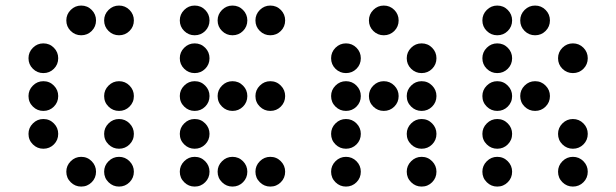

<svg xmlns="http://www.w3.org/2000/svg" viewBox="-20 -689 2228 694"><path d="M327.1 -615.2Q327.1 -592.8 311.5 -577.1Q295.9 -561.5 273.4 -561.5Q251.5 -561.5 235.6 -577.1Q219.7 -592.8 219.7 -615.2Q219.7 -637.2 235.6 -653.1Q251.5 -668.9 273.4 -668.9Q295.9 -668.9 311.5 -653.1Q327.1 -637.2 327.1 -615.2ZM463.9 -615.2Q463.9 -592.8 448.2 -577.1Q432.6 -561.5 410.2 -561.5Q388.2 -561.5 372.3 -577.1Q356.4 -592.8 356.4 -615.2Q356.4 -637.2 372.3 -653.1Q388.2 -668.9 410.2 -668.9Q432.6 -668.9 448.2 -653.1Q463.9 -637.2 463.9 -615.2ZM190.4 -478.5Q190.4 -456.1 174.8 -440.4Q159.2 -424.8 136.7 -424.8Q114.7 -424.8 98.9 -440.4Q83 -456.1 83 -478.5Q83 -500.5 98.9 -516.4Q114.7 -532.2 136.7 -532.2Q159.2 -532.2 174.8 -516.4Q190.4 -500.5 190.4 -478.5ZM190.4 -341.8Q190.4 -319.3 174.8 -303.7Q159.2 -288.1 136.7 -288.1Q114.7 -288.1 98.9 -303.7Q83 -319.3 83 -341.8Q83 -363.8 98.9 -379.6Q114.7 -395.5 136.7 -395.5Q159.2 -395.5 174.8 -379.6Q190.4 -363.8 190.4 -341.8ZM463.9 -341.8Q463.9 -319.3 448.2 -303.7Q432.6 -288.1 410.2 -288.1Q388.2 -288.1 372.3 -303.7Q356.4 -319.3 356.4 -341.8Q356.4 -363.8 372.3 -379.6Q388.2 -395.5 410.2 -395.5Q432.6 -395.5 448.2 -379.6Q463.9 -363.8 463.9 -341.8ZM190.4 -205.1Q190.4 -182.6 174.8 -167Q159.2 -151.4 136.7 -151.4Q114.7 -151.4 98.9 -167Q83 -182.6 83 -205.1Q83 -227.1 98.9 -242.9Q114.7 -258.8 136.7 -258.8Q159.2 -258.8 174.8 -242.9Q190.4 -227.1 190.4 -205.1ZM463.9 -205.1Q463.9 -182.6 448.2 -167Q432.6 -151.4 410.2 -151.4Q388.2 -151.4 372.3 -167Q356.4 -182.6 356.4 -205.1Q356.4 -227.1 372.3 -242.9Q388.2 -258.8 410.2 -258.8Q432.6 -258.8 448.2 -242.9Q463.9 -227.1 463.9 -205.1ZM327.1 -68.4Q327.1 -45.9 311.5 -30.3Q295.9 -14.6 273.4 -14.6Q251.5 -14.6 235.6 -30.3Q219.7 -45.9 219.7 -68.4Q219.7 -90.3 235.6 -106.2Q251.5 -122.1 273.4 -122.1Q295.9 -122.1 311.5 -106.2Q327.1 -90.3 327.1 -68.4ZM463.9 -68.4Q463.9 -45.9 448.2 -30.3Q432.6 -14.6 410.2 -14.6Q388.2 -14.6 372.3 -30.3Q356.4 -45.9 356.4 -68.4Q356.4 -90.3 372.3 -106.2Q388.2 -122.1 410.2 -122.1Q432.6 -122.1 448.2 -106.2Q463.9 -90.3 463.9 -68.4Z M737.3 -615.2Q737.3 -592.8 721.7 -577.1Q706.1 -561.5 683.6 -561.5Q661.6 -561.5 645.8 -577.1Q629.9 -592.8 629.9 -615.2Q629.9 -637.2 645.8 -653.1Q661.6 -668.9 683.6 -668.9Q706.1 -668.9 721.7 -653.1Q737.3 -637.2 737.3 -615.2ZM874 -615.2Q874 -592.8 858.4 -577.1Q842.8 -561.5 820.3 -561.5Q798.3 -561.5 782.5 -577.1Q766.6 -592.8 766.6 -615.2Q766.6 -637.2 782.5 -653.1Q798.3 -668.9 820.3 -668.9Q842.8 -668.9 858.4 -653.1Q874 -637.2 874 -615.2ZM1010.7 -615.2Q1010.7 -592.8 995.1 -577.1Q979.5 -561.5 957 -561.5Q935.1 -561.5 919.2 -577.1Q903.3 -592.8 903.3 -615.2Q903.3 -637.2 919.2 -653.1Q935.1 -668.9 957 -668.9Q979.5 -668.9 995.1 -653.1Q1010.7 -637.2 1010.7 -615.2ZM737.3 -478.5Q737.3 -456.1 721.7 -440.4Q706.1 -424.8 683.6 -424.8Q661.6 -424.8 645.8 -440.4Q629.9 -456.1 629.9 -478.5Q629.9 -500.5 645.8 -516.4Q661.6 -532.2 683.6 -532.2Q706.1 -532.2 721.7 -516.4Q737.3 -500.5 737.3 -478.5ZM737.3 -341.8Q737.3 -319.3 721.7 -303.7Q706.1 -288.1 683.6 -288.1Q661.6 -288.1 645.8 -303.7Q629.9 -319.3 629.9 -341.8Q629.9 -363.8 645.8 -379.6Q661.6 -395.5 683.6 -395.5Q706.1 -395.5 721.7 -379.6Q737.3 -363.8 737.3 -341.8ZM874 -341.8Q874 -319.3 858.4 -303.7Q842.8 -288.1 820.3 -288.1Q798.3 -288.1 782.5 -303.7Q766.6 -319.3 766.6 -341.8Q766.6 -363.8 782.5 -379.6Q798.3 -395.5 820.3 -395.5Q842.8 -395.5 858.4 -379.6Q874 -363.8 874 -341.8ZM1010.7 -341.8Q1010.7 -319.3 995.1 -303.7Q979.5 -288.1 957 -288.1Q935.1 -288.1 919.2 -303.7Q903.3 -319.3 903.3 -341.8Q903.3 -363.8 919.2 -379.6Q935.1 -395.5 957 -395.5Q979.5 -395.5 995.1 -379.6Q1010.7 -363.8 1010.7 -341.8ZM737.3 -205.1Q737.3 -182.6 721.7 -167Q706.1 -151.4 683.6 -151.4Q661.6 -151.4 645.8 -167Q629.9 -182.6 629.9 -205.1Q629.9 -227.1 645.8 -242.9Q661.6 -258.8 683.6 -258.8Q706.1 -258.8 721.7 -242.9Q737.3 -227.1 737.3 -205.1ZM737.3 -68.4Q737.3 -45.9 721.7 -30.3Q706.1 -14.6 683.6 -14.6Q661.6 -14.6 645.8 -30.3Q629.9 -45.9 629.9 -68.4Q629.9 -90.3 645.8 -106.2Q661.6 -122.1 683.6 -122.1Q706.1 -122.1 721.7 -106.2Q737.3 -90.3 737.3 -68.4ZM874 -68.4Q874 -45.9 858.4 -30.3Q842.8 -14.6 820.3 -14.6Q798.3 -14.6 782.5 -30.3Q766.6 -45.9 766.6 -68.4Q766.6 -90.3 782.5 -106.2Q798.3 -122.1 820.3 -122.1Q842.8 -122.1 858.4 -106.2Q874 -90.3 874 -68.4ZM1010.7 -68.4Q1010.7 -45.9 995.1 -30.3Q979.5 -14.6 957 -14.6Q935.1 -14.6 919.2 -30.3Q903.3 -45.9 903.3 -68.4Q903.3 -90.3 919.2 -106.2Q935.1 -122.1 957 -122.1Q979.5 -122.1 995.1 -106.2Q1010.7 -90.3 1010.7 -68.4Z M1420.9 -615.2Q1420.9 -592.8 1405.3 -577.1Q1389.6 -561.5 1367.2 -561.5Q1345.2 -561.5 1329.3 -577.1Q1313.5 -592.8 1313.5 -615.2Q1313.5 -637.2 1329.3 -653.1Q1345.2 -668.9 1367.2 -668.9Q1389.6 -668.9 1405.3 -653.1Q1420.9 -637.2 1420.9 -615.2ZM1284.2 -478.5Q1284.2 -456.1 1268.6 -440.4Q1252.9 -424.8 1230.5 -424.8Q1208.5 -424.8 1192.6 -440.4Q1176.8 -456.1 1176.8 -478.5Q1176.8 -500.5 1192.6 -516.4Q1208.5 -532.2 1230.5 -532.2Q1252.9 -532.2 1268.6 -516.4Q1284.2 -500.5 1284.2 -478.5ZM1557.6 -478.5Q1557.6 -456.1 1542 -440.4Q1526.4 -424.8 1503.9 -424.8Q1481.9 -424.8 1466.1 -440.4Q1450.2 -456.1 1450.2 -478.5Q1450.2 -500.5 1466.1 -516.4Q1481.9 -532.2 1503.9 -532.2Q1526.4 -532.2 1542 -516.4Q1557.6 -500.5 1557.6 -478.5ZM1284.2 -341.8Q1284.2 -319.3 1268.6 -303.7Q1252.9 -288.1 1230.5 -288.1Q1208.5 -288.1 1192.6 -303.7Q1176.8 -319.3 1176.8 -341.8Q1176.8 -363.8 1192.6 -379.6Q1208.5 -395.5 1230.5 -395.5Q1252.9 -395.5 1268.6 -379.6Q1284.2 -363.8 1284.2 -341.8ZM1420.9 -341.8Q1420.9 -319.3 1405.3 -303.7Q1389.6 -288.1 1367.2 -288.1Q1345.2 -288.1 1329.3 -303.7Q1313.5 -319.3 1313.5 -341.8Q1313.5 -363.8 1329.3 -379.6Q1345.2 -395.5 1367.2 -395.5Q1389.6 -395.5 1405.3 -379.6Q1420.9 -363.8 1420.9 -341.8ZM1557.6 -341.8Q1557.6 -319.3 1542 -303.7Q1526.4 -288.1 1503.9 -288.1Q1481.9 -288.1 1466.1 -303.7Q1450.2 -319.3 1450.2 -341.8Q1450.2 -363.8 1466.1 -379.6Q1481.9 -395.5 1503.9 -395.5Q1526.4 -395.5 1542 -379.6Q1557.6 -363.8 1557.6 -341.8ZM1284.2 -205.1Q1284.2 -182.6 1268.6 -167Q1252.9 -151.4 1230.5 -151.4Q1208.5 -151.4 1192.6 -167Q1176.8 -182.6 1176.8 -205.1Q1176.8 -227.1 1192.6 -242.9Q1208.5 -258.8 1230.5 -258.8Q1252.9 -258.8 1268.6 -242.9Q1284.2 -227.1 1284.2 -205.1ZM1557.6 -205.1Q1557.6 -182.6 1542 -167Q1526.4 -151.4 1503.9 -151.4Q1481.9 -151.4 1466.1 -167Q1450.2 -182.6 1450.2 -205.1Q1450.2 -227.1 1466.1 -242.9Q1481.9 -258.8 1503.9 -258.8Q1526.4 -258.8 1542 -242.9Q1557.6 -227.1 1557.6 -205.1ZM1284.2 -68.4Q1284.2 -45.9 1268.6 -30.3Q1252.9 -14.6 1230.5 -14.6Q1208.5 -14.6 1192.6 -30.3Q1176.8 -45.9 1176.8 -68.4Q1176.8 -90.3 1192.6 -106.2Q1208.5 -122.1 1230.5 -122.1Q1252.9 -122.1 1268.6 -106.2Q1284.2 -90.3 1284.2 -68.4ZM1557.6 -68.4Q1557.6 -45.9 1542 -30.3Q1526.4 -14.6 1503.9 -14.6Q1481.9 -14.6 1466.1 -30.3Q1450.2 -45.9 1450.2 -68.4Q1450.2 -90.3 1466.1 -106.2Q1481.9 -122.1 1503.9 -122.1Q1526.4 -122.1 1542 -106.2Q1557.6 -90.3 1557.6 -68.4Z M1831.1 -615.2Q1831.1 -592.8 1815.4 -577.1Q1799.8 -561.5 1777.3 -561.5Q1755.4 -561.5 1739.5 -577.1Q1723.6 -592.8 1723.6 -615.2Q1723.6 -637.2 1739.5 -653.1Q1755.4 -668.9 1777.3 -668.9Q1799.8 -668.9 1815.4 -653.1Q1831.1 -637.2 1831.1 -615.2ZM1967.8 -615.2Q1967.8 -592.8 1952.1 -577.1Q1936.5 -561.5 1914.1 -561.5Q1892.1 -561.5 1876.2 -577.1Q1860.4 -592.8 1860.4 -615.2Q1860.4 -637.2 1876.2 -653.1Q1892.1 -668.9 1914.1 -668.9Q1936.5 -668.9 1952.1 -653.1Q1967.8 -637.2 1967.8 -615.2ZM1831.1 -478.5Q1831.1 -456.1 1815.4 -440.4Q1799.8 -424.8 1777.3 -424.8Q1755.4 -424.8 1739.5 -440.4Q1723.6 -456.1 1723.6 -478.5Q1723.6 -500.5 1739.5 -516.4Q1755.4 -532.2 1777.3 -532.2Q1799.8 -532.2 1815.4 -516.4Q1831.1 -500.5 1831.1 -478.5ZM2104.5 -478.5Q2104.5 -456.1 2088.9 -440.4Q2073.2 -424.8 2050.8 -424.8Q2028.8 -424.8 2012.9 -440.4Q1997.1 -456.1 1997.1 -478.5Q1997.1 -500.5 2012.9 -516.4Q2028.8 -532.2 2050.8 -532.2Q2073.2 -532.2 2088.9 -516.4Q2104.5 -500.5 2104.5 -478.5ZM1831.1 -341.8Q1831.1 -319.3 1815.4 -303.7Q1799.8 -288.1 1777.3 -288.1Q1755.4 -288.1 1739.5 -303.7Q1723.6 -319.3 1723.6 -341.8Q1723.6 -363.8 1739.5 -379.6Q1755.4 -395.5 1777.3 -395.5Q1799.8 -395.5 1815.4 -379.6Q1831.1 -363.8 1831.1 -341.8ZM1967.8 -341.8Q1967.8 -319.3 1952.1 -303.7Q1936.5 -288.1 1914.1 -288.1Q1892.1 -288.1 1876.2 -303.7Q1860.4 -319.3 1860.4 -341.8Q1860.4 -363.8 1876.2 -379.6Q1892.1 -395.5 1914.1 -395.5Q1936.5 -395.5 1952.1 -379.6Q1967.8 -363.8 1967.8 -341.8ZM1831.1 -205.1Q1831.1 -182.6 1815.4 -167Q1799.8 -151.4 1777.3 -151.4Q1755.4 -151.4 1739.5 -167Q1723.6 -182.6 1723.6 -205.1Q1723.6 -227.1 1739.5 -242.9Q1755.4 -258.8 1777.3 -258.8Q1799.8 -258.8 1815.4 -242.9Q1831.1 -227.1 1831.1 -205.1ZM2104.5 -205.1Q2104.5 -182.6 2088.9 -167Q2073.2 -151.4 2050.8 -151.4Q2028.8 -151.4 2012.9 -167Q1997.1 -182.6 1997.1 -205.1Q1997.1 -227.1 2012.9 -242.9Q2028.8 -258.8 2050.8 -258.8Q2073.2 -258.8 2088.9 -242.9Q2104.5 -227.1 2104.5 -205.1ZM1831.1 -68.4Q1831.1 -45.9 1815.4 -30.3Q1799.8 -14.6 1777.3 -14.6Q1755.4 -14.6 1739.5 -30.3Q1723.6 -45.9 1723.6 -68.4Q1723.6 -90.3 1739.5 -106.2Q1755.4 -122.1 1777.3 -122.1Q1799.8 -122.1 1815.4 -106.2Q1831.1 -90.3 1831.1 -68.4ZM2104.5 -68.4Q2104.5 -45.9 2088.9 -30.3Q2073.2 -14.6 2050.8 -14.6Q2028.8 -14.6 2012.9 -30.3Q1997.1 -45.9 1997.1 -68.4Q1997.1 -90.3 2012.9 -106.2Q2028.8 -122.1 2050.8 -122.1Q2073.2 -122.1 2088.9 -106.2Q2104.5 -90.3 2104.5 -68.4Z"/></svg>

Font: DatDot
Style: Regular
Weight: 400
Designer: GGBot
Version: 1.00